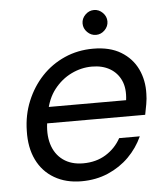

<svg xmlns="http://www.w3.org/2000/svg" viewBox="-50 -712 670 769"><g transform="rotate(-5 285.0 -327.5)"><path d="M247 12Q185 12 138.5 -15Q92 -42 68 -91.5Q44 -141 46 -208Q47 -272 70 -327.5Q93 -383 132 -424.5Q171 -466 224 -489.5Q277 -513 339 -513Q406 -513 450.5 -486Q495 -459 516.5 -414Q538 -369 536 -314Q536 -296 532 -273Q528 -250 524 -231H111L122 -296H453Q459 -343 444.5 -375Q430 -407 400 -424.5Q370 -442 328 -442Q285 -442 245 -422.5Q205 -403 176 -366Q147 -329 137 -273L132 -245Q122 -190 134.5 -148Q147 -106 179.5 -82.5Q212 -59 260 -59Q312 -59 351 -83Q390 -107 412 -147H495Q474 -101 438.5 -65.5Q403 -30 354.5 -9Q306 12 247 12ZM356 -567Q336 -567 321 -582Q306 -597 306 -617Q306 -637 321 -652Q336 -667 356 -667Q376 -667 391 -652Q406 -637 406 -617Q406 -597 391 -582Q376 -567 356 -567Z"/></g></svg>

Font: DM Sans 18pt
Style: Italic
Weight: 400
Italic angle: -10°
Designer: Colophon Foundry, Jonny Pinhorn
Foundry: Colophon Foundry
Version: Version 4.004;gftools[0.9.30]